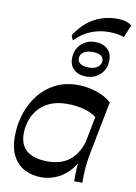

<svg xmlns="http://www.w3.org/2000/svg" viewBox="-105 -1051 798 1128"><g transform="rotate(10 294.0 -486.5)"><path d="M479.3 -387.5Q453.6 -412.6 404.4 -426.6Q355.3 -440.7 299.4 -440.7Q241.6 -440.7 199.6 -423Q157.6 -405.2 130.5 -374.6Q103.4 -343.9 90.2 -305.8Q77.1 -267.7 76.4 -226.9Q75.7 -157 118.4 -122.4Q161.1 -87.8 243.3 -87.8Q330.3 -87.8 381.4 -134.6Q432.6 -181.4 448.9 -261.6L441.7 -148.8Q418.3 -93.2 382.7 -57.7Q347.1 -22.3 305.7 -5.9Q264.4 10.5 222.7 10.5Q167.1 10.5 123.3 -11.7Q79.4 -33.8 53.9 -80.3Q28.3 -126.8 28 -198.1Q27.7 -269.8 48.8 -335.1Q70 -400.5 110.1 -451.3Q150.2 -502.2 208.5 -531.6Q266.8 -561 340.7 -561Q396.6 -561 451.1 -543.4Q505.6 -525.8 542.9 -492.6ZM417.2 0Q416.2 -38 418.6 -78.3Q420.9 -118.6 429.9 -168L495.2 -501.8L542.9 -492.6L482.3 -184.2Q473 -136.4 469 -92.6Q465 -48.8 466 0ZM378.2 -618.1Q332.7 -618.1 305.2 -643.5Q277.8 -668.9 279.4 -714.6Q280.9 -762.4 313.7 -794.8Q346.4 -827.3 398.1 -827.3Q443.6 -827.3 471.2 -802.1Q498.8 -776.8 496.9 -732.4Q495.3 -680.6 461.6 -649.3Q427.8 -618.1 378.2 -618.1ZM385.1 -673Q422.1 -673 439.8 -689Q457.6 -704.9 458.2 -724.8Q458.5 -743.7 442.5 -755.3Q426.4 -767 391.5 -767Q355.9 -767 337.1 -752.6Q318.4 -738.2 318.4 -716.6Q317.7 -697.4 334.3 -685.2Q350.9 -673 385.1 -673ZM265.4 -813.3 253.9 -842.8Q302.6 -917.9 365.6 -951.1Q428.5 -984.4 498.5 -984.4Q531.4 -984.4 553.3 -977.8Q575.3 -971.3 587.8 -958.9L557.5 -884.3Q542.4 -891.6 517.9 -895.3Q493.4 -899.1 463.4 -899.1Q410.4 -899.1 359.2 -878.5Q307.9 -857.9 265.4 -813.3Z"/></g></svg>

Font: Savate ExtraLight
Style: Italic
Weight: 200
Italic angle: -11°
Designer: Max Esnée
Foundry: Plomb Type
Version: Version 2.000